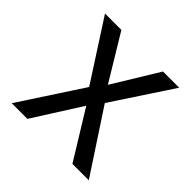

<svg xmlns="http://www.w3.org/2000/svg" viewBox="-138 -631 754 754"><g transform="rotate(45 239.0 -254.0)"><path d="M283 -259 453 0H362L239 -200L112 0H25L195 -260L35 -508H126L241 -318L357 -508H447Z"/></g></svg>

Font: Hind
Style: Regular
Weight: 400
Designer: Manushi Parikh, Satya Rajpurohit
Foundry: Indian Type Foundry
Version: Version 2.000;PS 1.0;hotconv 1.0.79;makeotf.lib2.5.61930